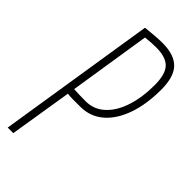

<svg xmlns="http://www.w3.org/2000/svg" viewBox="-228 -758 805 805"><g transform="rotate(45 174.5 -355.0)"><path d="M6 0 117 -703Q181 -710 214 -710Q284 -710 316.5 -676.5Q349 -643 349 -568Q349 -481 326 -415.5Q303 -350 260.5 -313.5Q218 -277 159 -277Q128 -277 113 -277Q98 -277 84 -279L39 0ZM146 -674 89 -311Q108 -310 124.5 -309.5Q141 -309 159 -309Q208 -309 243.5 -342Q279 -375 297.5 -432Q316 -489 316 -561Q316 -626 291 -652Q266 -678 209 -678Q181 -678 146 -674Z"/></g></svg>

Font: Georama Condensed ExtraLight
Style: Italic
Weight: 200
Width: 3
Italic angle: -9°
Designer: Jean-Baptiste Levee
Foundry: Production Type
Version: Version 1.000